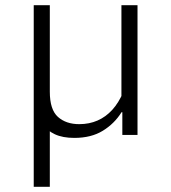

<svg xmlns="http://www.w3.org/2000/svg" viewBox="-20 -520 660 740"><path d="M448 -500H510V0H451.5V-131L448 -138ZM110 200V-500H172V-166.5Q172 -97.5 203.2 -69.5Q234.5 -41.5 285.5 -41.5Q324 -41.5 356 -55.5Q388 -69.5 412.8 -96.8Q437.5 -124 454.5 -164L468.5 -87.5H448.5Q421 -43.5 376.2 -16Q331.5 11.5 266.5 11.5Q221.5 11.5 191.5 -2.5Q161.5 -16.5 146.2 -41Q131 -65.5 128 -97.5L172 -81V200Z"/></svg>

Font: Monaspace Argon Var ExtraLight
Style: Regular
Weight: 200
Designer: Riley Cran and the Lettermatic Team
Version: Version 1.200 (Monaspace Argon Var)